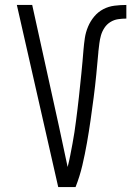

<svg xmlns="http://www.w3.org/2000/svg" viewBox="-20 -755 540 775"><path d="M215 0 48 -735H110L218 -245Q227 -204 235.5 -163Q244 -122 253 -81Q259 -104 263.5 -127.5Q268 -151 272.5 -174.5Q277 -198 280.5 -221.5Q284 -245 287 -268.5Q290 -292 293 -316Q296 -340 298.5 -363.5Q301 -387 303.5 -411Q306 -435 308.5 -459Q311 -483 313 -506.5Q315 -530 317 -554Q319 -578 322.5 -601.5Q326 -625 335.5 -647.5Q345 -670 360.5 -688.5Q376 -707 397 -718Q418 -729 442 -732Q466 -735 490 -735V-680Q473 -680 456.5 -677.5Q440 -675 425.5 -666Q411 -657 401.5 -642.5Q392 -628 387.5 -612Q383 -596 381 -579.5Q379 -563 377 -546V-544Q373 -498 368.5 -452.5Q364 -407 358 -361Q352 -315 345.5 -269.5Q339 -224 331 -178.5Q323 -133 312.5 -88Q302 -43 285 0Z"/></svg>

Font: Iosevka SS04 Light
Style: Regular
Weight: 300
Monospace: yes
Designer: Belleve Invis
Foundry: Belleve Invis
Version: Version 19.0.0; ttfautohint (v1.8.4)